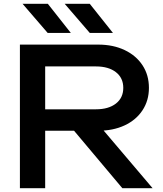

<svg xmlns="http://www.w3.org/2000/svg" viewBox="-20 -983 851 1003"><path d="M624 -524Q624 -576 585.5 -606Q547 -636 481 -636H157L216 -710V0H84V-750H493Q571 -750 631 -721.5Q691 -693 724.5 -642Q758 -591 758 -524Q758 -458 724.5 -407Q691 -356 631 -328Q571 -300 493 -300H176V-412H481Q547 -412 585.5 -442Q624 -472 624 -524ZM479 -351 777 0H619L324 -351ZM570 -811H449L318 -963H449ZM350 -811H229L98 -963H230Z"/></svg>

Font: Unbounded Variable
Style: Regular
Weight: 400
Designer: Luke Prowse, Jean-Baptiste Morizot, Fátima Lázaro, Florian Runge
Foundry: NaN
Version: Version 1.600;FEAKit 1.0